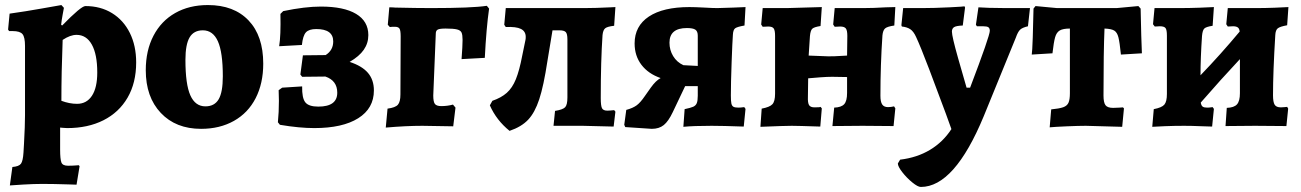

<svg xmlns="http://www.w3.org/2000/svg" viewBox="-20 -498 5149 760"><path d="M29 163Q55 161 63 150Q71 139 73 105Q73 95 75 71Q79 -1 79 -42V-316Q79 -351 69 -363Q59 -375 30 -375H16L12 -381L18 -444Q82 -453 143.5 -464Q205 -475 223 -478L233 -467Q232 -461 228 -440Q224 -419 222 -400L226 -397Q301 -474 318 -474Q378 -474 423.5 -446Q469 -418 494 -367.5Q519 -317 519 -251Q519 -170 485 -111.5Q451 -53 389.5 -22Q328 9 246 9Q237 9 229 8Q221 7 218 7V94Q218 132 223 145Q228 158 249 158Q267 158 278 157Q289 156 292 156L295 160L283 233L253 232Q191 230 148 230Q114 230 72.5 232.5Q31 235 19 236ZM365 -211Q365 -283 343.5 -321.5Q322 -360 283 -360Q258 -360 228 -340Q223 -212 223 -99Q255 -87 285 -87Q323 -87 344 -119Q365 -151 365 -211Z M557 -220Q557 -298 587.5 -356.5Q618 -415 673.5 -446.5Q729 -478 803 -478Q906 -478 964 -417Q1022 -356 1022 -246Q1022 -168 992 -109.5Q962 -51 906 -19.5Q850 12 776 12Q676 12 616.5 -51Q557 -114 557 -220ZM862 -196Q862 -291 842.5 -334.5Q823 -378 783 -378Q747 -378 730.5 -350Q714 -322 714 -261Q714 -164 733.5 -120.5Q753 -77 793 -77Q829 -77 845.5 -105Q862 -133 862 -196Z M1088 -4 1080 -14Q1084 -54 1084 -99L1083 -141L1097 -151L1176 -156Q1175 -110 1188.5 -93Q1202 -76 1240 -76Q1315 -76 1315 -131Q1315 -179 1268 -195L1176 -194L1169 -203L1179 -279L1269 -280Q1299 -299 1299 -334Q1299 -383 1232 -383Q1203 -383 1191 -370Q1179 -357 1175 -320L1085 -315Q1092 -357 1090 -443L1101 -454Q1187 -472 1250 -472Q1341 -472 1389.5 -443Q1438 -414 1438 -359Q1438 -327 1420 -301Q1402 -275 1364 -253Q1413 -237 1436.5 -209.5Q1460 -182 1460 -140Q1460 -69 1398 -30Q1336 9 1224 9Q1165 9 1088 -4Z M1514 -68Q1545 -72 1555 -83.5Q1565 -95 1565 -124L1566 -354Q1566 -377 1561.5 -384.5Q1557 -392 1543 -392Q1528 -392 1523 -391L1515 -400L1521 -469Q1536 -469 1544 -468Q1630 -466 1686 -466Q1848 -466 1907 -475L1916 -464Q1905 -387 1899 -269L1807 -264Q1811 -316 1811 -340Q1811 -360 1807 -369Q1803 -378 1789 -381.5Q1775 -385 1744 -385Q1721 -385 1713 -381Q1705 -377 1705 -365L1695 -120Q1695 -95 1701.5 -86.5Q1708 -78 1727 -78Q1751 -78 1773 -84L1783 -72L1774 2L1652 0Q1588 0 1507 7Z M2411 -62 2416 -56 2409 3Q2310 0 2287 0H2171L2177 -59Q2208 -64 2217 -73.5Q2226 -83 2226 -112V-342Q2226 -364 2219.5 -371Q2213 -378 2194 -378H2167L2147 -257Q2132 -158 2114.5 -105Q2097 -52 2070.5 -24Q2044 4 1997 20Q1945 -22 1919 -81L1929 -99Q1964 -111 1986 -130.5Q2008 -150 2022 -184.5Q2036 -219 2047 -277L2060 -340Q2061 -344 2061 -352Q2061 -374 2042 -383.5Q2023 -393 1982 -391L1976 -400L1982 -466H2294Q2337 -466 2396 -469L2416 -470L2411 -396Q2384 -393 2375.5 -386Q2367 -379 2365 -359Q2358 -257 2358 -110Q2358 -79 2363 -69.5Q2368 -60 2384 -60Q2393 -60 2411 -62Z M2926 -74 2931 -67 2924 3Q2840 0 2797 0Q2725 0 2685 4L2690 -66Q2714 -71 2724 -75.5Q2734 -80 2738 -89.5Q2742 -99 2742 -119V-157H2692L2643 -54Q2626 -18 2607.5 -3Q2589 12 2560 12L2455 5L2451 -4L2459 -63Q2485 -70 2500 -81Q2515 -92 2532 -117L2556 -151Q2576 -179 2595 -189Q2546 -206 2519 -241.5Q2492 -277 2492 -326Q2492 -395 2548.5 -432.5Q2605 -470 2709 -470Q2730 -470 2768 -468Q2802 -466 2819 -466L2884 -468L2931 -470L2927 -397Q2898 -392 2890 -386Q2882 -380 2881 -360Q2879 -334 2876 -251.5Q2873 -169 2873 -120Q2873 -98 2875 -88.5Q2877 -79 2883 -75.5Q2889 -72 2903 -72Q2912 -72 2926 -74ZM2742 -237V-357Q2742 -374 2732.5 -380.5Q2723 -387 2699 -387Q2630 -387 2630 -329Q2630 -300 2644.5 -276Q2659 -252 2685 -240Z M2995 -68Q3027 -74 3037.5 -85.5Q3048 -97 3048 -127V-356Q3048 -378 3042.5 -385.5Q3037 -393 3021 -393L2999 -392L2993 -401L2999 -466H3095Q3096 -466 3198 -469L3233 -470L3228 -395Q3202 -391 3195 -384Q3188 -377 3186 -355L3181 -278L3259 -275Q3286 -275 3305.5 -276.5Q3325 -278 3333 -278L3334 -356Q3334 -378 3328 -385.5Q3322 -393 3306 -393L3284 -392L3278 -401L3284 -466H3398Q3438 -466 3486 -469L3524 -470L3520 -397Q3492 -393 3483.5 -385.5Q3475 -378 3473 -358Q3465 -241 3465 -119Q3465 -95 3472 -84.5Q3479 -74 3495 -74Q3507 -74 3519 -77L3524 -69L3517 1L3394 0L3275 1L3282 -72Q3310 -73 3321.5 -85.5Q3333 -98 3333 -130V-193L3274 -194Q3255 -194 3227.5 -192Q3200 -190 3179 -188L3178 -115Q3177 -91 3182.5 -82Q3188 -73 3204 -73Q3226 -73 3228 -75L3233 -69L3227 3Q3137 0 3114 0Q3086 0 2990 4Z M3534 149 3543 134Q3610 126 3661.5 95Q3713 64 3746 13L3724 -48Q3693 -132 3658 -224Q3623 -316 3606 -352Q3596 -374 3583 -382.5Q3570 -391 3550 -393L3548 -398L3555 -466H3631Q3678 -466 3738 -469Q3798 -472 3798 -473L3800 -468L3791 -397Q3765 -396 3756.5 -390.5Q3748 -385 3748 -373Q3748 -354 3772.5 -267.5Q3797 -181 3806 -151H3820Q3898 -356 3898 -376Q3898 -386 3892.5 -390Q3887 -394 3872 -394H3847L3843 -400L3853 -469Q3864 -468 3895 -467Q3926 -466 3961 -466H4057L4049 -394Q4027 -389 4018 -380.5Q4009 -372 4001 -349L3874 -38Q3758 242 3625 242Q3613 242 3591 224Q3569 206 3551.5 183.5Q3534 161 3534 149Z M4141 -65Q4173 -68 4188.5 -73.5Q4204 -79 4209.5 -91.5Q4215 -104 4215 -129V-385Q4188 -385 4175 -377.5Q4162 -370 4156.5 -350.5Q4151 -331 4146 -287L4064 -282Q4066 -292 4068 -349.5Q4070 -407 4071 -464L4079 -474L4164 -466H4400L4486 -474L4495 -464Q4496 -406 4497.5 -357Q4499 -308 4500 -287L4417 -282Q4412 -331 4407 -350.5Q4402 -370 4390.5 -377Q4379 -384 4352 -385Q4348 -293 4348 -120Q4348 -92 4356 -81.5Q4364 -71 4386 -71Q4400 -71 4411.5 -72Q4423 -73 4425 -73L4429 -69L4422 4L4386 3Q4284 0 4278 0Q4250 0 4203 2Q4156 4 4135 6Z M5075 -75 5079 -68 5072 1 4948 0 4831 1 4836 -71Q4865 -72 4876.5 -85Q4888 -98 4888 -129V-264Q4813 -184 4733 -92Q4735 -80 4740.5 -76Q4746 -72 4758 -72Q4767 -72 4772.5 -73Q4778 -74 4780 -74L4785 -67L4778 3Q4765 3 4731 1.5Q4697 0 4667 0Q4627 0 4590.5 1.5Q4554 3 4541 4L4547 -66Q4579 -72 4589 -84Q4599 -96 4599 -126V-357Q4599 -380 4593.5 -387Q4588 -394 4571 -394L4551 -393L4544 -402L4550 -466H4648Q4687 -466 4728 -467.5Q4769 -469 4785 -470L4780 -396Q4754 -392 4747 -385Q4740 -378 4738 -356Q4732 -268 4732 -200Q4812 -283 4887 -373Q4886 -385 4879.5 -389.5Q4873 -394 4861 -394L4840 -393L4834 -402L4840 -466H4953Q4988 -466 5026.5 -467.5Q5065 -469 5080 -470L5075 -398Q5047 -393 5038 -386Q5029 -379 5028 -359Q5019 -213 5019 -121Q5019 -94 5025.5 -83.5Q5032 -73 5050 -73Q5059 -73 5066 -74Q5073 -75 5075 -75Z"/></svg>

Font: Alegreya ExtraBold
Style: Regular
Weight: 800
Designer: Juan Pablo del Peral
Foundry: Huerta Tipografica
Version: Version 2.007; ttfautohint (v1.6)